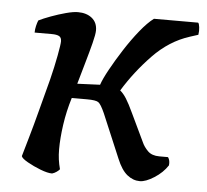

<svg xmlns="http://www.w3.org/2000/svg" viewBox="-42 -545 635 589"><g transform="rotate(5 275.0 -250.0)"><path d="M139 0Q125 0 103 -8.5Q81 -17 62.5 -27.5Q44 -38 42 -45Q48 -66 59 -104Q70 -142 82.5 -190Q95 -238 108 -287Q118 -327 124.5 -362Q131 -397 131 -406Q131 -418 123.5 -422Q116 -426 101 -426H48Q48 -436 50.5 -446.5Q53 -457 56 -464Q70 -471 93 -479.5Q116 -488 138.5 -494Q161 -500 175 -500Q202 -500 218.5 -486.5Q235 -473 235 -449Q235 -437 228 -409.5Q221 -382 211 -347.5Q201 -313 192 -281L262 -284Q268 -302 284.5 -332Q301 -362 322.5 -395.5Q344 -429 367 -457.5Q390 -486 409 -500H545Q548 -498 549.5 -486.5Q551 -475 549 -463L524 -455Q461 -435 411 -383Q361 -331 325 -272Q335 -264 344.5 -249Q354 -234 367 -206L408 -120Q414 -106 426.5 -93.5Q439 -81 462 -81H489Q496 -71 494 -56Q479 -33 453 -16.5Q427 0 409 0Q388 0 370 -14.5Q352 -29 338 -63L281 -198Q269 -225 261 -230.5Q253 -236 226 -236H179Q166 -194 160 -152Q154 -110 154 -76Q154 -59 156 -44.5Q158 -30 162 -15Q159 -11 152.5 -6.5Q146 -2 139 0Z"/></g></svg>

Font: Texturina SemiBold
Style: Italic
Weight: 600
Italic angle: -11°
Designer: Guillermo Torres Carreño
Foundry: Omnibus-Type
Version: Version 1.002; ttfautohint (v1.8.3)